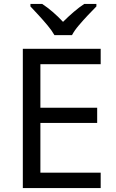

<svg xmlns="http://www.w3.org/2000/svg" viewBox="-20 -1030 596 984"><path d="M496 -66H97V-780H496V-701H187V-478H478V-400H187V-145H496ZM259 -850Q246 -873 224 -899.5Q202 -926 178 -952Q154 -978 136 -997V-1010H196Q222 -993 250 -969Q278 -945 303 -918Q330 -945 358 -969Q386 -993 412 -1010H474V-997Q455 -978 430.5 -952Q406 -926 383.5 -899.5Q361 -873 349 -850Z"/></svg>

Font: Noto Sans Malayalam UI
Style: Regular
Weight: 400
Designer: Jelle Bosma - Monotype Design Team
Foundry: Monotype Imaging Inc.
Version: Version 2.104